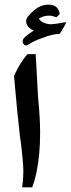

<svg xmlns="http://www.w3.org/2000/svg" viewBox="-20 -803 304 823"><path d="M98 -571H133Q134 -560 135.5 -525Q137 -490 140 -444L143 -387Q152 -300 152 -234Q152 -142 137 -67Q131 -39 125.5 -21.5Q120 -4 118 0H75Q76 -5 78 -25.5Q80 -46 80 -71Q80 -95 77 -120Q73 -167 69 -195L66 -215L54 -326L40 -478Q54 -509 71 -535Q88 -561 98 -571ZM236 -658Q204 -657 164 -641Q141 -634 120.5 -623Q100 -612 94 -608Q82 -608 78 -620L77 -626Q77 -636 90 -647Q103 -658 125 -672Q108 -679 100 -690Q92 -701 92 -712Q92 -721 98 -730Q112 -747 127 -760Q156 -783 187 -783Q211 -783 222.5 -771.5Q234 -760 236 -743L222 -729Q203 -736 191 -736Q168 -736 147 -724Q153 -709 178 -702Q190 -699 198 -699Q201 -699 219 -701L264 -708Q256 -688 236 -658Z"/></svg>

Font: Mirza
Style: Bold
Weight: 700
Designer: Arabic design by Kourosh Beigpour, Latin design by Eduardo Tunni, engineering by Lasse Fister
Version: Version 1.0010g